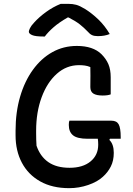

<svg xmlns="http://www.w3.org/2000/svg" viewBox="-20 -959 690 999"><path d="M341 -331H560Q587 -331 597.5 -312Q608 -293 608 -246V-237H552L549 -231Q572 -209 572 -164Q572 -123 556.5 -92.5Q541 -62 515 -39Q487 -13 439 3.5Q391 20 340 20Q252 20 189.5 -15Q127 -50 94 -112Q61 -174 61 -255V-279Q61 -375 84.5 -455.5Q108 -536 151 -595.5Q194 -655 252 -687.5Q310 -720 380 -720Q464 -720 508 -677Q532 -653 544 -625Q556 -597 556 -557V-468Q541 -462 514 -462Q482 -462 466 -472Q450 -482 450 -506Q450 -543 450.5 -566Q451 -589 450 -610Q436 -616 421.5 -618Q407 -620 391 -620Q326 -620 275.5 -575Q225 -530 196.5 -452.5Q168 -375 168 -279V-265Q168 -249 168.5 -232Q169 -215 170 -201Q189 -145 231.5 -115.5Q274 -86 342 -86Q411 -86 451 -119Q491 -152 491 -206Q491 -223 489 -237H436Q382 -237 360 -255Q338 -273 338 -309Q338 -324 341 -331ZM296 -939H335Q358 -939 376.5 -934Q395 -929 423 -912Q458 -890 491.5 -858Q525 -826 551 -782Q525 -771 489 -771Q470 -771 458.5 -776.5Q447 -782 436 -795Q417 -815 395.5 -832Q374 -849 337 -868H332Q287 -842 258.5 -817Q230 -792 213 -769H207Q164 -769 147 -776.5Q130 -784 130 -794Q130 -800 136 -812.5Q142 -825 157 -841Q183 -870 219.5 -896.5Q256 -923 296 -939Z"/></svg>

Font: Recursive Sn Csl St Med
Style: Regular
Weight: 500
Version: Version 1.079;hotconv 1.0.112;makeotfexe 2.5.65598; ttfautoh